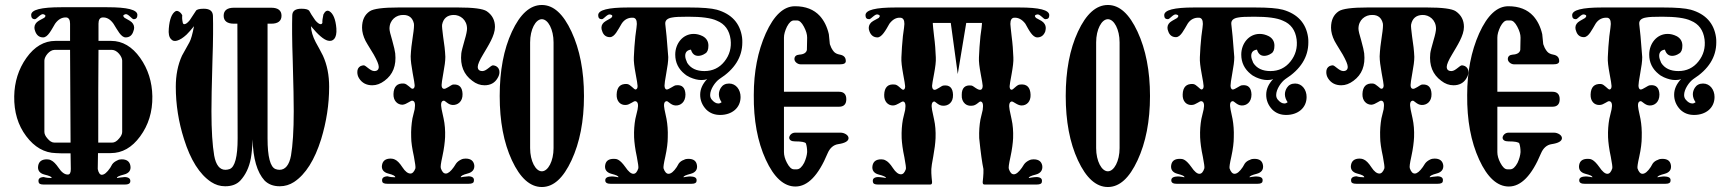

<svg xmlns="http://www.w3.org/2000/svg" viewBox="-20 -737 6919 770"><path d="M591 -351C590 -408 574 -460 542 -505C510 -550 471 -573 426 -573H375V-642C375 -657 380 -666 391 -667C408 -668 422 -660 435 -642C451 -617 465 -587 484 -587C499 -587 510 -595 515 -612C517 -617 518 -622 518 -626C518 -637 512 -647 500 -654L479 -666C472 -673 473 -677 483 -680C494 -683 509 -660 516 -660C526 -660 531 -666 531 -677C531 -698 491 -708 410 -708H226C145 -708 105 -698 105 -677C105 -666 110 -660 120 -660C127 -660 143 -683 154 -680C163 -677 165 -673 158 -666L136 -654C124 -647 118 -637 118 -626C118 -622 119 -617 121 -612C127 -595 138 -587 153 -587C172 -587 186 -617 201 -642C214 -660 229 -668 246 -667C256 -666 261 -657 261 -642V-573H202C157 -573 118 -550 86 -505C54 -460 38 -408 37 -351C36 -288 52 -235 85 -191C118 -147 158 -124 204 -123C213 -122 232 -122 263 -122L264 -59C264 -44 260 -37 252 -37C239 -37 227 -46 215 -64C204 -80 194 -90 185 -94C180 -97 174 -98 168 -98C147 -98 136 -89 133 -72C130 -54 139 -42 158 -37C178 -32 188 -28 187 -23C176 -23 166 -24 155 -27C138 -26 132 -19 135 -6C136 0 143 3 154 3H482C493 3 500 0 502 -6C505 -19 498 -26 481 -27C466 -26 455 -24 449 -23C448 -28 458 -32 477 -37C497 -42 506 -54 503 -72C500 -89 489 -98 468 -98C462 -98 456 -97 451 -94C442 -90 435 -85 430 -78L422 -64C409 -45 398 -36 388 -36C381 -36 375 -44 372 -59L373 -123H424C470 -123 509 -145 542 -190C575 -235 592 -288 591 -351ZM470 -208C470 -200 466 -191 458 -182C449 -171 440 -165 429 -165H374C374 -326 374 -450 375 -537H429C450 -537 470 -510 470 -494ZM199 -165C188 -165 179 -171 170 -182C162 -191 158 -200 158 -208V-494C158 -510 178 -537 199 -537H261C262 -306 263 -182 263 -165Z M1329 -623C1326 -660 1316 -683 1301 -692C1292 -697 1284 -693 1277 -679C1274 -664 1272 -653 1273 -646C1272 -642 1269 -640 1266 -640C1261 -640 1253 -645 1244 -656C1232 -673 1224 -686 1220 -694C1216 -699 1206 -702 1189 -702C1164 -702 1152 -693 1152 -674C1151 -637 1151 -576 1154 -493C1157 -394 1158 -327 1158 -291C1158 -213 1154 -154 1147 -113C1140 -75 1124 -56 1101 -56C1096 -56 1090 -57 1085 -59C1064 -67 1053 -108 1053 -182V-642H1068C1095 -642 1109 -653 1109 -674C1109 -695 1095 -706 1068 -706H918C891 -706 877 -695 877 -674C877 -653 891 -642 918 -642H932L933 -182C933 -108 922 -67 901 -59C895 -57 889 -56 884 -56C861 -56 846 -75 839 -113C832 -154 828 -213 828 -291C828 -327 829 -394 832 -493C835 -576 835 -637 834 -674C833 -693 821 -702 797 -702C780 -702 769 -699 766 -694L741 -656C732 -645 725 -640 719 -640C716 -640 714 -642 713 -646C710 -659 710 -669 711 -675C707 -686 693 -697 684 -692C669 -683 660 -660 657 -623C655 -602 658 -588 666 -580C672 -573 680 -571 690 -574C701 -577 714 -585 728 -598C736 -606 746 -617 758 -632C752 -600 746 -579 740 -568L710 -514C693 -477 685 -435 685 -389C685 -318 696 -248 718 -179C744 -96 780 -38 827 -7C844 4 862 10 883 10C910 10 930 2 944 -13C965 -36 979 -65 986 -102C989 -119 992 -145 993 -178C995 -101 1011 -46 1041 -13C1056 2 1076 10 1102 10C1123 10 1142 4 1159 -7C1206 -38 1242 -96 1268 -179C1289 -248 1300 -318 1300 -389C1300 -435 1292 -477 1275 -514C1266 -532 1256 -550 1246 -568C1234 -591 1228 -612 1227 -632C1256 -597 1278 -578 1295 -574C1315 -569 1332 -582 1329 -623Z M1975 -423C1980 -431 1983 -439 1983 -448C1983 -459 1978 -467 1969 -472C1964 -474 1960 -475 1957 -475C1948 -475 1931 -452 1915 -452C1902 -452 1896 -458 1896 -469C1896 -478 1903 -495 1917 -518C1938 -554 1965 -594 1965 -629C1965 -656 1954 -677 1932 -692C1917 -702 1878 -707 1817 -707H1578C1517 -707 1478 -702 1463 -692C1442 -678 1432 -656 1432 -626C1432 -609 1437 -591 1446 -573C1446 -572 1457 -554 1479 -518C1492 -495 1499 -478 1499 -469C1499 -458 1493 -452 1481 -452C1465 -452 1447 -475 1439 -475C1435 -475 1431 -474 1426 -472C1417 -467 1413 -459 1413 -448C1413 -439 1415 -431 1420 -423C1432 -404 1450 -395 1473 -395C1490 -395 1506 -401 1522 -413C1556 -438 1570 -474 1565 -523C1564 -532 1560 -550 1553 -575C1546 -598 1542 -614 1542 -622C1542 -657 1569 -678 1598 -677C1621 -677 1635 -665 1640 -642C1641 -635 1640 -619 1636 -594C1631 -563 1628 -535 1627 -511C1627 -494 1630 -472 1635 -444C1640 -417 1643 -400 1643 -395C1643 -386 1640 -381 1634 -381C1629 -380 1613 -401 1600 -402C1573 -404 1559 -390 1558 -360C1557 -333 1574 -317 1594 -317C1611 -318 1628 -336 1635 -333C1644 -331 1646 -320 1643 -299L1634 -262C1630 -239 1628 -214 1629 -187C1629 -167 1633 -141 1640 -109C1645 -82 1647 -67 1646 -62C1641 -48 1634 -41 1626 -41C1616 -41 1605 -49 1594 -66C1583 -83 1573 -93 1564 -97C1558 -100 1552 -101 1547 -101C1526 -101 1515 -92 1512 -75C1509 -58 1518 -46 1537 -41C1557 -36 1566 -31 1565 -26C1554 -26 1544 -27 1534 -30C1517 -29 1510 -22 1513 -9C1514 -3 1521 0 1533 0H1860C1872 0 1879 -3 1880 -9C1883 -22 1877 -29 1860 -30C1844 -29 1833 -27 1828 -26C1827 -31 1836 -36 1855 -41C1875 -46 1884 -58 1882 -75C1879 -92 1868 -101 1847 -101C1841 -101 1835 -100 1829 -97C1821 -93 1814 -88 1809 -81L1800 -67C1788 -50 1777 -41 1768 -41C1759 -41 1753 -48 1748 -62C1746 -67 1748 -82 1754 -109C1761 -141 1764 -167 1765 -187C1766 -214 1764 -239 1759 -262L1751 -299C1747 -320 1749 -331 1758 -333C1765 -336 1775 -317 1795 -316C1815 -315 1836 -329 1835 -360C1834 -387 1822 -400 1797 -398C1789 -397 1768 -378 1759 -381C1754 -382 1751 -387 1751 -396C1751 -401 1753 -417 1758 -444C1763 -471 1766 -492 1766 -509C1765 -533 1762 -560 1757 -591C1754 -616 1752 -631 1753 -638C1758 -663 1773 -676 1798 -677C1826 -678 1853 -657 1853 -622C1853 -614 1850 -598 1843 -575C1836 -550 1831 -532 1830 -523C1825 -474 1840 -438 1874 -413C1889 -401 1906 -395 1923 -395C1946 -395 1964 -404 1975 -423Z M2322 -352C2322 -453 2305 -539 2272 -610C2239 -681 2200 -717 2153 -717C2106 -717 2066 -681 2033 -610C2000 -539 1984 -453 1984 -352C1984 -251 2000 -165 2033 -94C2066 -23 2106 13 2153 13C2200 13 2239 -23 2272 -94C2305 -165 2322 -251 2322 -352ZM2200 -143C2200 -91 2178 -50 2153 -50C2128 -50 2106 -91 2106 -143V-567C2106 -619 2128 -660 2153 -660C2178 -660 2200 -619 2200 -567Z M2956 -587C2948 -644 2914 -681 2855 -698C2833 -704 2796 -707 2743 -707H2499C2419 -707 2379 -697 2379 -676C2379 -665 2384 -660 2394 -660C2401 -660 2416 -682 2427 -679C2437 -677 2438 -672 2431 -665L2410 -653C2398 -646 2392 -637 2392 -626C2392 -621 2393 -617 2395 -612C2400 -596 2411 -588 2426 -588C2445 -588 2458 -617 2473 -642C2484 -659 2500 -667 2519 -666C2529 -665 2534 -657 2534 -641C2534 -636 2532 -620 2528 -591C2525 -562 2523 -535 2522 -508C2521 -491 2524 -469 2529 -442C2534 -415 2537 -398 2537 -392C2537 -383 2534 -379 2529 -378C2522 -378 2508 -399 2495 -400C2468 -402 2454 -388 2453 -358C2452 -331 2468 -315 2489 -316C2506 -316 2522 -334 2529 -331C2538 -329 2541 -318 2537 -298L2528 -260C2524 -238 2522 -213 2523 -186C2524 -166 2527 -140 2534 -108C2539 -82 2541 -67 2540 -62C2535 -47 2529 -40 2520 -40C2511 -40 2500 -49 2488 -67C2465 -99 2453 -100 2442 -100C2421 -100 2410 -92 2407 -75C2404 -57 2413 -45 2432 -40C2451 -35 2461 -31 2460 -26L2449 -28C2442 -29 2435 -30 2429 -29C2412 -28 2405 -21 2408 -9C2410 -3 2417 0 2428 0H2754C2765 0 2772 -3 2773 -9C2776 -21 2770 -28 2753 -29C2747 -30 2740 -29 2733 -28L2721 -26C2721 -31 2731 -35 2750 -40C2769 -45 2778 -57 2775 -75C2772 -92 2761 -100 2740 -100C2734 -100 2728 -99 2723 -96C2714 -93 2707 -88 2702 -81L2694 -67C2682 -49 2671 -40 2661 -40C2653 -40 2646 -47 2641 -62C2640 -67 2642 -82 2648 -108C2655 -140 2658 -166 2658 -186C2659 -213 2657 -238 2653 -260L2645 -298C2641 -318 2643 -329 2652 -331C2659 -334 2669 -315 2689 -314C2709 -313 2729 -327 2729 -358C2728 -385 2716 -398 2691 -395C2683 -395 2662 -377 2653 -378C2648 -379 2645 -385 2645 -394C2645 -400 2647 -416 2652 -443C2657 -470 2660 -491 2660 -508C2655 -575 2651 -620 2648 -641C2647 -655 2656 -664 2677 -667C2686 -669 2707 -670 2740 -670C2793 -670 2832 -665 2855 -654C2887 -641 2905 -616 2910 -579C2914 -546 2906 -516 2885 -490C2865 -465 2838 -452 2805 -452C2773 -452 2750 -463 2736 -485C2731 -496 2728 -505 2728 -513C2728 -528 2736 -536 2751 -538C2756 -521 2766 -513 2780 -513C2789 -513 2799 -516 2809 -523C2817 -528 2821 -538 2821 -554C2821 -571 2813 -584 2798 -592C2786 -598 2774 -601 2762 -601C2718 -601 2688 -562 2688 -518C2688 -486 2701 -460 2726 -440C2729 -437 2736 -432 2747 -427C2763 -420 2778 -416 2793 -416C2801 -416 2809 -417 2816 -420C2797 -400 2788 -379 2788 -357C2788 -335 2796 -315 2812 -298C2827 -283 2846 -276 2868 -276C2915 -276 2950 -304 2950 -348C2950 -377 2932 -402 2904 -402C2889 -402 2878 -396 2871 -385C2866 -377 2863 -368 2863 -359C2863 -348 2867 -337 2874 -327C2870 -324 2866 -322 2861 -322C2852 -322 2843 -327 2834 -338C2830 -343 2828 -349 2828 -356C2828 -379 2848 -408 2865 -420C2926 -459 2957 -508 2957 -567C2957 -574 2957 -580 2956 -587Z M3383 -182C3384 -195 3366 -205 3351 -205H3169C3154 -205 3145 -193 3145 -184C3146 -175 3154 -170 3168 -170C3195 -170 3209 -167 3212 -162C3215 -153 3217 -142 3217 -127C3216 -114 3212 -99 3205 -84C3196 -67 3186 -58 3176 -58H3164C3154 -58 3145 -67 3136 -84C3128 -99 3124 -114 3124 -127V-309H3345C3364 -309 3374 -319 3374 -339C3374 -359 3364 -369 3345 -369H3124V-586C3124 -599 3128 -613 3136 -630C3145 -647 3154 -655 3164 -655H3176C3186 -655 3195 -647 3204 -630C3213 -613 3217 -599 3217 -586L3216 -537C3214 -526 3204 -519 3186 -518C3173 -517 3166 -511 3166 -500C3166 -489 3179 -479 3191 -479H3348C3364 -479 3372 -483 3372 -492C3372 -507 3364 -515 3348 -518C3337 -520 3329 -524 3324 -530C3321 -533 3318 -538 3314 -545L3308 -560L3304 -600C3297 -630 3285 -654 3268 -673C3244 -699 3211 -712 3168 -712C3123 -712 3084 -676 3051 -603C3019 -531 3003 -449 3003 -356C3002 -255 3018 -169 3051 -97C3084 -25 3124 11 3170 11C3219 11 3262 -33 3299 -122C3308 -143 3322 -156 3342 -159C3369 -163 3382 -171 3383 -182Z M4172 -660C4183 -660 4188 -665 4188 -676C4188 -697 4148 -707 4067 -707H3572C3491 -707 3451 -697 3451 -676C3451 -665 3456 -660 3466 -660C3473 -660 3489 -682 3500 -679C3509 -677 3511 -672 3504 -665L3482 -653C3470 -646 3464 -636 3464 -625C3464 -621 3465 -616 3467 -611C3473 -595 3484 -587 3499 -587C3516 -587 3532 -615 3547 -642C3560 -659 3574 -667 3591 -666C3602 -665 3607 -657 3607 -641C3607 -636 3605 -620 3601 -592C3598 -562 3596 -534 3595 -507C3594 -490 3597 -468 3602 -440C3607 -413 3610 -396 3610 -391C3610 -382 3607 -377 3602 -377C3595 -377 3581 -398 3568 -398C3541 -401 3527 -387 3526 -357C3525 -330 3541 -314 3561 -314C3578 -314 3595 -331 3602 -330C3611 -328 3613 -317 3610 -296L3601 -258C3597 -236 3595 -211 3596 -183C3597 -164 3600 -138 3607 -106C3612 -79 3614 -64 3613 -59C3608 -45 3602 -38 3593 -38C3583 -38 3572 -46 3561 -63C3550 -80 3540 -90 3531 -94C3526 -97 3520 -98 3514 -98C3493 -98 3482 -89 3479 -72C3476 -54 3485 -42 3504 -37C3523 -32 3533 -28 3533 -23L3522 -25C3514 -26 3507 -27 3501 -27C3484 -26 3478 -19 3481 -6C3482 0 3489 3 3500 3C3641 3 3711 3 3711 3C3716 3 3718 0 3718 -7C3718 -8 3714 -39 3715 -59C3715 -66 3718 -84 3723 -111C3728 -138 3731 -162 3732 -183C3733 -211 3731 -236 3726 -258L3718 -296C3714 -317 3717 -328 3726 -330C3731 -331 3743 -313 3762 -313C3782 -312 3803 -325 3802 -357C3801 -384 3789 -397 3764 -394C3756 -394 3735 -374 3726 -377C3721 -378 3718 -384 3718 -393C3718 -398 3721 -414 3726 -441C3731 -468 3734 -490 3733 -507C3732 -534 3730 -562 3726 -592C3723 -620 3721 -636 3721 -641V-645H3793L3821 -440L3855 -645H3918V-641C3918 -636 3916 -620 3912 -592C3909 -562 3907 -534 3906 -507C3905 -490 3908 -468 3913 -441C3918 -414 3921 -398 3921 -393C3921 -384 3918 -378 3913 -377C3908 -376 3902 -378 3893 -384C3884 -391 3878 -394 3875 -394C3850 -397 3837 -384 3837 -357C3836 -341 3841 -329 3850 -321C3857 -315 3866 -312 3877 -313C3896 -313 3906 -331 3913 -330C3922 -328 3924 -317 3921 -296L3912 -258C3908 -236 3906 -211 3907 -183C3913 -124 3919 -82 3924 -59C3925 -39 3921 -8 3921 -7C3921 0 3923 3 3928 3H4138C4150 3 4157 0 4158 -6C4161 -19 4155 -26 4138 -27C4131 -27 4124 -26 4117 -25L4106 -23C4105 -28 4115 -32 4134 -37C4153 -42 4162 -54 4160 -72C4157 -89 4146 -98 4125 -98C4119 -98 4113 -97 4107 -94C4099 -90 4092 -85 4087 -78L4078 -64C4066 -47 4055 -38 4046 -38C4037 -38 4031 -45 4026 -59C4024 -64 4026 -79 4032 -106C4039 -138 4042 -164 4043 -183C4044 -211 4042 -236 4037 -258L4029 -296C4025 -317 4028 -328 4037 -330C4044 -331 4060 -314 4077 -314C4098 -314 4114 -330 4113 -357C4112 -387 4098 -401 4071 -398C4058 -398 4044 -377 4037 -377C4032 -377 4029 -382 4029 -391C4029 -396 4032 -413 4037 -440C4042 -468 4045 -490 4044 -507C4043 -534 4041 -562 4037 -592C4034 -620 4032 -636 4032 -641C4032 -657 4037 -665 4047 -666C4064 -667 4079 -659 4092 -642C4107 -615 4121 -587 4140 -587C4155 -587 4166 -595 4172 -611C4173 -616 4174 -621 4174 -625C4174 -636 4168 -646 4157 -653L4135 -665C4128 -672 4129 -677 4139 -679C4150 -682 4165 -660 4172 -660Z M4592 -352C4592 -453 4575 -539 4542 -610C4509 -681 4470 -717 4423 -717C4376 -717 4336 -681 4303 -610C4270 -539 4254 -453 4254 -352C4254 -251 4270 -165 4303 -94C4336 -23 4376 13 4423 13C4470 13 4509 -23 4542 -94C4575 -165 4592 -251 4592 -352ZM4470 -143C4470 -91 4448 -50 4423 -50C4398 -50 4376 -91 4376 -143V-567C4376 -619 4398 -660 4423 -660C4448 -660 4470 -619 4470 -567Z M5226 -587C5218 -644 5184 -681 5125 -698C5103 -704 5066 -707 5013 -707H4769C4689 -707 4649 -697 4649 -676C4649 -665 4654 -660 4664 -660C4671 -660 4686 -682 4697 -679C4707 -677 4708 -672 4701 -665L4680 -653C4668 -646 4662 -637 4662 -626C4662 -621 4663 -617 4665 -612C4670 -596 4681 -588 4696 -588C4715 -588 4728 -617 4743 -642C4754 -659 4770 -667 4789 -666C4799 -665 4804 -657 4804 -641C4804 -636 4802 -620 4798 -591C4795 -562 4793 -535 4792 -508C4791 -491 4794 -469 4799 -442C4804 -415 4807 -398 4807 -392C4807 -383 4804 -379 4799 -378C4792 -378 4778 -399 4765 -400C4738 -402 4724 -388 4723 -358C4722 -331 4738 -315 4759 -316C4776 -316 4792 -334 4799 -331C4808 -329 4811 -318 4807 -298L4798 -260C4794 -238 4792 -213 4793 -186C4794 -166 4797 -140 4804 -108C4809 -82 4811 -67 4810 -62C4805 -47 4799 -40 4790 -40C4781 -40 4770 -49 4758 -67C4735 -99 4723 -100 4712 -100C4691 -100 4680 -92 4677 -75C4674 -57 4683 -45 4702 -40C4721 -35 4731 -31 4730 -26L4719 -28C4712 -29 4705 -30 4699 -29C4682 -28 4675 -21 4678 -9C4680 -3 4687 0 4698 0H5024C5035 0 5042 -3 5043 -9C5046 -21 5040 -28 5023 -29C5017 -30 5010 -29 5003 -28L4991 -26C4991 -31 5001 -35 5020 -40C5039 -45 5048 -57 5045 -75C5042 -92 5031 -100 5010 -100C5004 -100 4998 -99 4993 -96C4984 -93 4977 -88 4972 -81L4964 -67C4952 -49 4941 -40 4931 -40C4923 -40 4916 -47 4911 -62C4910 -67 4912 -82 4918 -108C4925 -140 4928 -166 4928 -186C4929 -213 4927 -238 4923 -260L4915 -298C4911 -318 4913 -329 4922 -331C4929 -334 4939 -315 4959 -314C4979 -313 4999 -327 4999 -358C4998 -385 4986 -398 4961 -395C4953 -395 4932 -377 4923 -378C4918 -379 4915 -385 4915 -394C4915 -400 4917 -416 4922 -443C4927 -470 4930 -491 4930 -508C4925 -575 4921 -620 4918 -641C4917 -655 4926 -664 4947 -667C4956 -669 4977 -670 5010 -670C5063 -670 5102 -665 5125 -654C5157 -641 5175 -616 5180 -579C5184 -546 5176 -516 5155 -490C5135 -465 5108 -452 5075 -452C5043 -452 5020 -463 5006 -485C5001 -496 4998 -505 4998 -513C4998 -528 5006 -536 5021 -538C5026 -521 5036 -513 5050 -513C5059 -513 5069 -516 5079 -523C5087 -528 5091 -538 5091 -554C5091 -571 5083 -584 5068 -592C5056 -598 5044 -601 5032 -601C4988 -601 4958 -562 4958 -518C4958 -486 4971 -460 4996 -440C4999 -437 5006 -432 5017 -427C5033 -420 5048 -416 5063 -416C5071 -416 5079 -417 5086 -420C5067 -400 5058 -379 5058 -357C5058 -335 5066 -315 5082 -298C5097 -283 5116 -276 5138 -276C5185 -276 5220 -304 5220 -348C5220 -377 5202 -402 5174 -402C5159 -402 5148 -396 5141 -385C5136 -377 5133 -368 5133 -359C5133 -348 5137 -337 5144 -327C5140 -324 5136 -322 5131 -322C5122 -322 5113 -327 5104 -338C5100 -343 5098 -349 5098 -356C5098 -379 5118 -408 5135 -420C5196 -459 5227 -508 5227 -567C5227 -574 5227 -580 5226 -587Z M5861 -423C5866 -431 5869 -439 5869 -448C5869 -459 5864 -467 5855 -472C5850 -474 5846 -475 5843 -475C5834 -475 5817 -452 5801 -452C5788 -452 5782 -458 5782 -469C5782 -478 5789 -495 5803 -518C5824 -554 5851 -594 5851 -629C5851 -656 5840 -677 5818 -692C5803 -702 5764 -707 5703 -707H5464C5403 -707 5364 -702 5349 -692C5328 -678 5318 -656 5318 -626C5318 -609 5323 -591 5332 -573C5332 -572 5343 -554 5365 -518C5378 -495 5385 -478 5385 -469C5385 -458 5379 -452 5367 -452C5351 -452 5333 -475 5325 -475C5321 -475 5317 -474 5312 -472C5303 -467 5299 -459 5299 -448C5299 -439 5301 -431 5306 -423C5318 -404 5336 -395 5359 -395C5376 -395 5392 -401 5408 -413C5442 -438 5456 -474 5451 -523C5450 -532 5446 -550 5439 -575C5432 -598 5428 -614 5428 -622C5428 -657 5455 -678 5484 -677C5507 -677 5521 -665 5526 -642C5527 -635 5526 -619 5522 -594C5517 -563 5514 -535 5513 -511C5513 -494 5516 -472 5521 -444C5526 -417 5529 -400 5529 -395C5529 -386 5526 -381 5520 -381C5515 -380 5499 -401 5486 -402C5459 -404 5445 -390 5444 -360C5443 -333 5460 -317 5480 -317C5497 -318 5514 -336 5521 -333C5530 -331 5532 -320 5529 -299L5520 -262C5516 -239 5514 -214 5515 -187C5515 -167 5519 -141 5526 -109C5531 -82 5533 -67 5532 -62C5527 -48 5520 -41 5512 -41C5502 -41 5491 -49 5480 -66C5469 -83 5459 -93 5450 -97C5444 -100 5438 -101 5433 -101C5412 -101 5401 -92 5398 -75C5395 -58 5404 -46 5423 -41C5443 -36 5452 -31 5451 -26C5440 -26 5430 -27 5420 -30C5403 -29 5396 -22 5399 -9C5400 -3 5407 0 5419 0H5746C5758 0 5765 -3 5766 -9C5769 -22 5763 -29 5746 -30C5730 -29 5719 -27 5714 -26C5713 -31 5722 -36 5741 -41C5761 -46 5770 -58 5768 -75C5765 -92 5754 -101 5733 -101C5727 -101 5721 -100 5715 -97C5707 -93 5700 -88 5695 -81L5686 -67C5674 -50 5663 -41 5654 -41C5645 -41 5639 -48 5634 -62C5632 -67 5634 -82 5640 -109C5647 -141 5650 -167 5651 -187C5652 -214 5650 -239 5645 -262L5637 -299C5633 -320 5635 -331 5644 -333C5651 -336 5661 -317 5681 -316C5701 -315 5722 -329 5721 -360C5720 -387 5708 -400 5683 -398C5675 -397 5654 -378 5645 -381C5640 -382 5637 -387 5637 -396C5637 -401 5639 -417 5644 -444C5649 -471 5652 -492 5652 -509C5651 -533 5648 -560 5643 -591C5640 -616 5638 -631 5639 -638C5644 -663 5659 -676 5684 -677C5712 -678 5739 -657 5739 -622C5739 -614 5736 -598 5729 -575C5722 -550 5717 -532 5716 -523C5711 -474 5726 -438 5760 -413C5775 -401 5792 -395 5809 -395C5832 -395 5850 -404 5861 -423Z M6244 -182C6245 -195 6227 -205 6212 -205H6030C6015 -205 6006 -193 6006 -184C6007 -175 6015 -170 6029 -170C6056 -170 6070 -167 6073 -162C6076 -153 6078 -142 6078 -127C6077 -114 6073 -99 6066 -84C6057 -67 6047 -58 6037 -58H6025C6015 -58 6006 -67 5997 -84C5989 -99 5985 -114 5985 -127V-309H6206C6225 -309 6235 -319 6235 -339C6235 -359 6225 -369 6206 -369H5985V-586C5985 -599 5989 -613 5997 -630C6006 -647 6015 -655 6025 -655H6037C6047 -655 6056 -647 6065 -630C6074 -613 6078 -599 6078 -586L6077 -537C6075 -526 6065 -519 6047 -518C6034 -517 6027 -511 6027 -500C6027 -489 6040 -479 6052 -479H6209C6225 -479 6233 -483 6233 -492C6233 -507 6225 -515 6209 -518C6198 -520 6190 -524 6185 -530C6182 -533 6179 -538 6175 -545L6169 -560L6165 -600C6158 -630 6146 -654 6129 -673C6105 -699 6072 -712 6029 -712C5984 -712 5945 -676 5912 -603C5880 -531 5864 -449 5864 -356C5863 -255 5879 -169 5912 -97C5945 -25 5985 11 6031 11C6080 11 6123 -33 6160 -122C6169 -143 6183 -156 6203 -159C6230 -163 6243 -171 6244 -182Z M6862 -587C6854 -644 6820 -681 6761 -698C6739 -704 6702 -707 6649 -707H6405C6325 -707 6285 -697 6285 -676C6285 -665 6290 -660 6300 -660C6307 -660 6322 -682 6333 -679C6343 -677 6344 -672 6337 -665L6316 -653C6304 -646 6298 -637 6298 -626C6298 -621 6299 -617 6301 -612C6306 -596 6317 -588 6332 -588C6351 -588 6364 -617 6379 -642C6390 -659 6406 -667 6425 -666C6435 -665 6440 -657 6440 -641C6440 -636 6438 -620 6434 -591C6431 -562 6429 -535 6428 -508C6427 -491 6430 -469 6435 -442C6440 -415 6443 -398 6443 -392C6443 -383 6440 -379 6435 -378C6428 -378 6414 -399 6401 -400C6374 -402 6360 -388 6359 -358C6358 -331 6374 -315 6395 -316C6412 -316 6428 -334 6435 -331C6444 -329 6447 -318 6443 -298L6434 -260C6430 -238 6428 -213 6429 -186C6430 -166 6433 -140 6440 -108C6445 -82 6447 -67 6446 -62C6441 -47 6435 -40 6426 -40C6417 -40 6406 -49 6394 -67C6371 -99 6359 -100 6348 -100C6327 -100 6316 -92 6313 -75C6310 -57 6319 -45 6338 -40C6357 -35 6367 -31 6366 -26L6355 -28C6348 -29 6341 -30 6335 -29C6318 -28 6311 -21 6314 -9C6316 -3 6323 0 6334 0H6660C6671 0 6678 -3 6679 -9C6682 -21 6676 -28 6659 -29C6653 -30 6646 -29 6639 -28L6627 -26C6627 -31 6637 -35 6656 -40C6675 -45 6684 -57 6681 -75C6678 -92 6667 -100 6646 -100C6640 -100 6634 -99 6629 -96C6620 -93 6613 -88 6608 -81L6600 -67C6588 -49 6577 -40 6567 -40C6559 -40 6552 -47 6547 -62C6546 -67 6548 -82 6554 -108C6561 -140 6564 -166 6564 -186C6565 -213 6563 -238 6559 -260L6551 -298C6547 -318 6549 -329 6558 -331C6565 -334 6575 -315 6595 -314C6615 -313 6635 -327 6635 -358C6634 -385 6622 -398 6597 -395C6589 -395 6568 -377 6559 -378C6554 -379 6551 -385 6551 -394C6551 -400 6553 -416 6558 -443C6563 -470 6566 -491 6566 -508C6561 -575 6557 -620 6554 -641C6553 -655 6562 -664 6583 -667C6592 -669 6613 -670 6646 -670C6699 -670 6738 -665 6761 -654C6793 -641 6811 -616 6816 -579C6820 -546 6812 -516 6791 -490C6771 -465 6744 -452 6711 -452C6679 -452 6656 -463 6642 -485C6637 -496 6634 -505 6634 -513C6634 -528 6642 -536 6657 -538C6662 -521 6672 -513 6686 -513C6695 -513 6705 -516 6715 -523C6723 -528 6727 -538 6727 -554C6727 -571 6719 -584 6704 -592C6692 -598 6680 -601 6668 -601C6624 -601 6594 -562 6594 -518C6594 -486 6607 -460 6632 -440C6635 -437 6642 -432 6653 -427C6669 -420 6684 -416 6699 -416C6707 -416 6715 -417 6722 -420C6703 -400 6694 -379 6694 -357C6694 -335 6702 -315 6718 -298C6733 -283 6752 -276 6774 -276C6821 -276 6856 -304 6856 -348C6856 -377 6838 -402 6810 -402C6795 -402 6784 -396 6777 -385C6772 -377 6769 -368 6769 -359C6769 -348 6773 -337 6780 -327C6776 -324 6772 -322 6767 -322C6758 -322 6749 -327 6740 -338C6736 -343 6734 -349 6734 -356C6734 -379 6754 -408 6771 -420C6832 -459 6863 -508 6863 -567C6863 -574 6863 -580 6862 -587Z"/></svg>

Font: GFS Eustace
Style: Regular
Weight: 400
Designer: George Matthiopoulos
Foundry: George Matthiopoulos
Version: Version 1.0